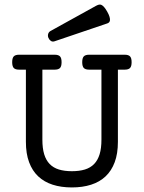

<svg xmlns="http://www.w3.org/2000/svg" viewBox="-20 -823 640 854"><path d="M64.9 -513.2Q48.3 -513.2 41.3 -520.5Q34.2 -527.8 34.2 -546.4Q34.2 -564.9 41.3 -572.3Q48.3 -579.6 64.9 -579.6H223.1Q239.7 -579.6 246.8 -572.3Q253.9 -564.9 253.9 -546.4Q253.9 -527.8 246.8 -520.5Q239.7 -513.2 223.1 -513.2H168.5V-201.7Q168.5 -163.6 176.5 -137Q184.6 -110.4 200.9 -93.5Q217.3 -76.7 241.9 -69.1Q266.6 -61.5 299.8 -61.5Q333 -61.5 357.7 -69.1Q382.3 -76.7 398.7 -93.5Q415 -110.4 423.1 -137Q431.2 -163.6 431.2 -201.7V-513.2H376.5Q359.9 -513.2 352.8 -520.5Q345.7 -527.8 345.7 -546.4Q345.7 -564.9 352.8 -572.3Q359.9 -579.6 376.5 -579.6H534.7Q551.3 -579.6 558.3 -572.3Q565.4 -564.9 565.4 -546.4Q565.4 -527.8 558.3 -520.5Q551.3 -513.2 534.7 -513.2H504.4V-191.9Q504.4 -139.6 490.2 -101.6Q476.1 -63.5 449.7 -38.6Q423.3 -13.7 385.3 -1.5Q347.2 10.7 299.8 10.7Q252 10.7 214.1 -1.5Q176.3 -13.7 149.9 -38.6Q123.5 -63.5 109.4 -101.6Q95.2 -139.6 95.2 -191.9V-513.2ZM407.7 -797.4Q414.1 -800.8 419.7 -802.2Q425.3 -803.7 430.9 -801.3Q436.5 -798.8 442.9 -791.7Q449.2 -784.7 457 -771Q464.4 -757.8 467 -748.8Q469.7 -739.7 469.2 -733.6Q468.8 -727.5 465.3 -723.9Q461.9 -720.2 457 -718.8L222.2 -639.2Q212.9 -636.2 205.8 -641.4Q198.7 -646.5 195.3 -654.8Q191.9 -663.1 194.1 -671.6Q196.3 -680.2 204.6 -685.1Z"/></svg>

Font: Courier Prime
Style: Regular
Weight: 400
Designer: Alan Dague-Greene
Foundry: Quote-Unquote Apps
Version: Version 1.203